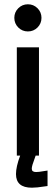

<svg xmlns="http://www.w3.org/2000/svg" viewBox="-20 -727 261 897"><path d="M46.9 -643.6Q46.9 -669.9 65.4 -688.5Q84 -707 110.4 -707Q136.7 -707 155.3 -688.5Q173.8 -669.9 173.8 -643.6Q173.8 -617.2 155.3 -598.6Q136.7 -580.1 110.4 -580.1Q84 -580.1 65.4 -598.6Q46.9 -617.2 46.9 -643.6ZM54.7 86.4Q54.7 51.8 74.2 0H58.6V-505.9H162.1V0H146.5Q135.3 30.8 131.8 42.5Q128.4 54.2 128.4 61.5Q128.4 76.7 148.4 76.7Q154.8 76.7 163.6 75.7Q172.4 74.7 202.1 69.8V142.1Q169.9 147 155.5 148.4Q141.1 149.9 128.9 149.9Q54.7 149.9 54.7 86.4Z"/></svg>

Font: Anta
Style: Regular
Weight: 400
Designer: Sergej Lebedev
Foundry: Sergej Lebedev
Version: Version 1.000; ttfautohint (v1.8.4.7-5d5b)